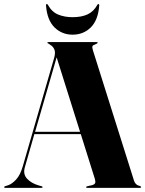

<svg xmlns="http://www.w3.org/2000/svg" viewBox="-29 -902 698 922"><path d="M175.5 -3.5Q175.5 0 171 0H-4.5Q-9 0 -9 -3.5Q-9 -6.5 -4 -8L10.5 -12.5Q29 -19 48.5 -40Q68 -61 80 -102L231.5 -625.5Q238 -649.5 232.2 -664Q226.5 -678.5 212 -687Q205 -692.5 201.8 -693.5Q198.5 -694.5 198.5 -696.5Q198.5 -700 203.5 -700H435Q440 -700 440 -696.5Q440 -693.5 426.5 -688Q417.5 -685.5 415 -680Q412.5 -674.5 417.5 -659.5L614.5 -34.5Q621 -13.5 642 -9Q648.5 -7 648.5 -3.5Q648.5 0 643.5 0H389.5Q384.5 0 384.5 -3.5Q384.5 -6 391.5 -8L412 -12.5Q425 -16 427.8 -22.8Q430.5 -29.5 426.5 -43L359 -258H136L90.5 -99.5Q80.5 -66 100.8 -44Q121 -22 157 -11.5L170 -8Q175.5 -6.5 175.5 -3.5ZM139.5 -269H355.5L243 -626.5ZM319.5 -819.5Q363 -819.5 392 -833.2Q421 -847 438 -878Q440 -882.5 443 -882.5Q448 -882.5 447.5 -875Q442 -805 406.8 -770.2Q371.5 -735.5 319.5 -735.5Q268.5 -735.5 233 -770.2Q197.5 -805 192 -875Q191 -882.5 196.5 -882.5Q199.5 -882.5 201.5 -878Q220 -844.5 250.5 -832Q281 -819.5 319.5 -819.5Z"/></svg>

Font: Fraunces 144pt
Style: Bold
Weight: 700
Version: Version 1.000;[b76b70a41]